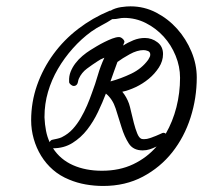

<svg xmlns="http://www.w3.org/2000/svg" viewBox="-20 -663 652 617"><path d="M612.3 -414.1Q612.3 -347.7 592.3 -285.2Q572.3 -222.7 533.7 -173.8Q495.1 -125 439 -95.2Q382.8 -65.4 311.5 -65.4Q283.2 -65.4 255.4 -70.3Q227.5 -75.2 202.1 -85.9Q172.9 -97.7 150.4 -117.2Q127.9 -136.7 112.3 -162.1Q96.7 -187.5 88.4 -216.8Q80.1 -246.1 80.1 -276.4Q80.1 -335 99.1 -389.2Q118.2 -443.4 151.9 -489.3Q185.5 -535.2 231.4 -570.3Q277.3 -605.5 331.1 -627.9Q332 -628.9 335.9 -628.9Q341.8 -632.8 350.6 -635.7Q359.4 -638.7 368.7 -640.1Q377.9 -641.6 386.2 -642.1Q394.5 -642.6 399.4 -642.6Q443.4 -642.6 481.9 -622.6Q520.5 -602.5 549.3 -570.3Q578.1 -538.1 595.2 -497.1Q612.3 -456.1 612.3 -414.1ZM462.9 -487.3Q462.9 -496.1 455.6 -499Q448.2 -502 441.4 -502Q420.9 -502 397 -488.8Q373 -475.6 357.4 -463.9Q351.6 -448.2 346.2 -433.1Q340.8 -418 335 -401.4Q368.2 -410.2 401.9 -426.3Q435.5 -442.4 456.1 -470.7Q458 -474.6 460.4 -478.5Q462.9 -482.4 462.9 -487.3ZM558.6 -413.1Q558.6 -449.2 544.4 -483.9Q530.3 -518.6 505.9 -545.4Q481.4 -572.3 448.7 -588.9Q416 -605.5 378.9 -605.5Q370.1 -605.5 361.3 -603.5Q352.5 -601.6 344.7 -601.6H342.8H340.8Q324.2 -590.8 307.1 -582Q290 -573.2 273.4 -561.5Q241.2 -538.1 213.9 -507.3Q186.5 -476.6 166 -441.4Q145.5 -406.2 134.3 -367.7Q123 -329.1 123 -288.1V-285.2Q124 -262.7 127.9 -242.7Q131.8 -222.7 139.6 -206.1Q142.6 -212.9 148.4 -213.9Q156.2 -215.8 164.1 -217.3Q171.9 -218.8 179.7 -222.7Q199.2 -232.4 213.9 -248.5Q228.5 -264.6 239.7 -284.2Q251 -303.7 259.8 -324.2Q268.6 -344.7 275.4 -364.3Q286.1 -392.6 294.4 -421.4Q302.7 -450.2 315.4 -477.5Q302.7 -472.7 293 -465.8Q276.4 -455.1 259.3 -442.4Q242.2 -429.7 233.4 -410.2Q231.4 -405.3 231 -401.9Q230.5 -398.4 228.5 -393.6Q224.6 -386.7 216.8 -386.7Q212.9 -386.7 208 -390.6Q203.1 -394.5 202.1 -398.4V-396.5V-401.4Q201.2 -418 207 -432.6Q212.9 -447.3 222.7 -460Q232.4 -472.7 245.1 -483.4Q257.8 -494.1 270.5 -502Q278.3 -506.8 290.5 -514.2Q302.7 -521.5 315.4 -527.8Q328.1 -534.2 340.8 -539.1Q353.5 -543.9 362.3 -543.9Q368.2 -543.9 374 -538.6Q379.9 -533.2 379.9 -528.3Q379.9 -527.3 377.9 -522.9Q376 -518.6 376 -516.6Q390.6 -526.4 408.7 -533.7Q426.8 -541 445.3 -541Q467.8 -541 485.8 -527.3Q503.9 -513.7 503.9 -489.3Q503.9 -466.8 490.7 -446.3Q477.5 -425.8 458 -409.7Q438.5 -393.6 415.5 -382.8Q392.6 -372.1 373 -368.2Q386.7 -351.6 394.5 -330.1Q397.5 -321.3 401.4 -303.7Q405.3 -286.1 410.2 -267.6Q415 -249 420.9 -234.4Q426.8 -219.7 434.6 -216.8Q437.5 -215.8 443.4 -215.8Q452.1 -215.8 461.9 -219.2Q471.7 -222.7 480.5 -226.1Q489.3 -229.5 496.1 -232.9Q502.9 -236.3 504.9 -236.3Q509.8 -236.3 512.7 -233.4Q535.2 -272.5 546.9 -318.4Q558.6 -364.3 558.6 -413.1ZM483.4 -192.4 481.4 -191.4Q471.7 -186.5 460.9 -183.1Q450.2 -179.7 438.5 -179.7Q408.2 -179.7 394 -201.7Q379.9 -223.6 370.6 -253.9Q361.3 -284.2 351.6 -314.5Q341.8 -344.7 320.3 -362.3Q309.6 -334 294.9 -303.2Q280.3 -272.5 260.3 -246.6Q240.2 -220.7 212.9 -203.6Q185.5 -186.5 150.4 -186.5Q173.8 -150.4 214.4 -132.3Q254.9 -114.3 307.6 -114.3Q364.3 -114.3 408.2 -135.3Q452.1 -156.2 483.4 -192.4Z"/></svg>

Font: Calligraffitti
Style: Regular
Weight: 400
Designer: Dathan Boardman
Foundry: Open Window
Version: Version 1.001